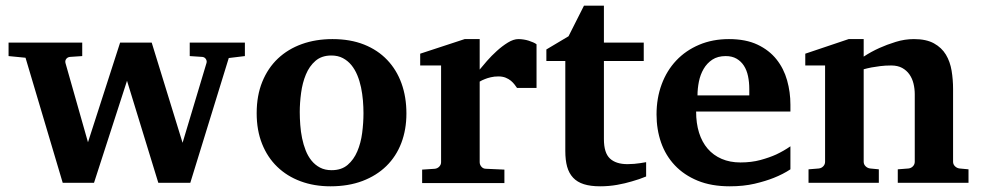

<svg xmlns="http://www.w3.org/2000/svg" viewBox="-20 -636 3426 668"><path d="M775.9 -434.1 642.1 0H530.8L421.9 -355L307.1 0H198.2L68.8 -435.1L9.8 -440.9V-487.8H266.1V-440.9L223.1 -438Q214.8 -437 210.2 -430.7Q205.6 -424.3 208 -416L286.1 -141.1L397.9 -487.8H507.8L615.2 -139.2L698.2 -416Q700.7 -423.3 696.5 -430.2Q692.4 -437 684.1 -438L640.1 -440.9V-487.8H832V-440.9Z M1244.6 -242.2Q1244.6 -263.2 1242.7 -286.4Q1240.7 -309.6 1236.1 -332Q1231.4 -354.5 1223.1 -374.5Q1214.8 -394.5 1202.4 -409.7Q1189.9 -424.8 1172.9 -433.8Q1155.8 -442.9 1132.8 -442.9Q1099.1 -442.9 1077.6 -424.3Q1056.2 -405.8 1044.2 -376.7Q1032.2 -347.7 1027.6 -313Q1022.9 -278.3 1022.9 -246.1Q1022.9 -224.6 1024.7 -201.2Q1026.4 -177.7 1031 -155.3Q1035.6 -132.8 1043.5 -112.8Q1051.3 -92.8 1063.7 -77.4Q1076.2 -62 1093.3 -53Q1110.4 -43.9 1133.8 -43.9Q1168 -43.9 1189.5 -62.3Q1210.9 -80.6 1223.1 -109.4Q1235.4 -138.2 1240 -173.3Q1244.6 -208.5 1244.6 -242.2ZM1394 -241.2Q1394 -185.1 1376.2 -138.4Q1358.4 -91.8 1324.2 -58.3Q1290 -24.9 1241 -6.3Q1191.9 12.2 1129.9 12.2Q1072.8 12.2 1025.6 -5.4Q978.5 -22.9 944.6 -55.7Q910.6 -88.4 891.8 -135.5Q873 -182.6 873 -242.2Q873 -303.7 892.6 -351.6Q912.1 -399.4 947 -432.4Q981.9 -465.3 1030.3 -482.7Q1078.6 -500 1136.7 -500Q1198.7 -500 1246.6 -481Q1294.4 -461.9 1327.1 -427.5Q1359.9 -393.1 1377 -345.7Q1394 -298.3 1394 -241.2Z M1778.8 -330.1Q1775.4 -335 1770.3 -341.8Q1765.1 -348.6 1757.6 -355Q1750 -361.3 1739.3 -365.7Q1728.5 -370.1 1713.9 -370.1Q1699.7 -370.1 1687.5 -367.2Q1675.3 -364.3 1667 -360.8Q1656.7 -356.9 1648.9 -352.1V-71.8Q1648.9 -63 1655 -55.9Q1661.1 -48.8 1670.9 -48.8L1734.9 -45.9V1H1448.7V-45.9L1492.7 -48.8Q1502 -49.8 1508.3 -56.4Q1514.6 -63 1514.6 -71.8V-408.2H1441.9V-449.2L1596.7 -500H1648.9V-394Q1658.2 -405.8 1674.1 -423.8Q1689.9 -441.9 1708.5 -458.7Q1727.1 -475.6 1746.8 -487.8Q1766.6 -500 1783.7 -500Q1792.5 -500 1801.8 -498.5Q1811 -497.1 1819.6 -494.4Q1828.1 -491.7 1835.2 -488.5Q1842.3 -485.4 1846.7 -481.9V-330.1Z M2228 -22Q2204.6 -12.2 2178.2 -4.9Q2155.8 2 2127.2 7.1Q2098.6 12.2 2067.9 12.2Q2034.7 12.2 2011.5 4.9Q1988.3 -2.4 1973.9 -17.8Q1959.5 -33.2 1953.1 -56.2Q1946.8 -79.1 1946.8 -110.8V-423.8H1880.9V-463.9L1958 -509.8L2011.7 -616.2H2081.1V-487.8H2219.7V-423.8H2081.1V-151.9Q2081.1 -104 2102.1 -84.5Q2123 -64.9 2163.1 -64.9Q2174.8 -64.9 2186.5 -65.9Q2198.2 -66.9 2207.5 -68.4Q2218.3 -69.8 2228 -71.8Z M2586.9 -326.2Q2586.9 -350.1 2582.5 -371.1Q2578.1 -392.1 2568.1 -407.5Q2558.1 -422.9 2542.5 -431.9Q2526.9 -440.9 2504.9 -440.9Q2477.1 -440.9 2458.3 -428.5Q2439.5 -416 2428 -396.2Q2416.5 -376.5 2411.6 -352.1Q2406.7 -327.6 2406.7 -304.2H2586.9ZM2730 -46.9Q2704.1 -29.8 2671.9 -17.1Q2644 -5.9 2605.5 3.2Q2566.9 12.2 2519 12.2Q2455.1 12.2 2407.5 -7.3Q2359.9 -26.9 2327.9 -60.8Q2295.9 -94.7 2280 -140.1Q2264.2 -185.5 2264.2 -237.8Q2264.2 -294.4 2282 -342.5Q2299.8 -390.6 2332.8 -425.5Q2365.7 -460.4 2412.4 -480.2Q2459 -500 2516.1 -500Q2574.7 -500 2615.5 -480.7Q2656.2 -461.4 2681.6 -429.4Q2707 -397.5 2718.5 -356.4Q2730 -315.4 2730 -272V-248H2401.9Q2401.9 -207 2412.1 -174.3Q2422.4 -141.6 2442.1 -118.7Q2461.9 -95.7 2490.7 -83.3Q2519.5 -70.8 2556.2 -70.8Q2594.2 -70.8 2625.7 -79.3Q2657.2 -87.9 2680.7 -98.6Q2707.5 -111.3 2730 -127Z M3103.5 0V-46.9L3140.6 -49.8Q3149.9 -50.8 3156.2 -57.4Q3162.6 -64 3162.6 -73.2V-308.1Q3162.6 -327.1 3158.2 -345.2Q3153.8 -363.3 3144 -377.2Q3134.3 -391.1 3118.7 -399.7Q3103 -408.2 3080.6 -408.2Q3060.1 -408.2 3042.5 -406Q3024.9 -403.8 3012.2 -401.4Q2997.1 -398.4 2984.9 -395V-73.2Q2984.9 -64 2991.7 -57.4Q2998.5 -50.8 3007.8 -49.8L3037.6 -46.9V0H2793V-46.9L2828.6 -49.8Q2837.9 -50.8 2844.2 -57.4Q2850.6 -64 2850.6 -73.2V-408.2H2781.7V-449.2L2932.6 -500H2984.9V-439Q3010.7 -456.1 3040 -469.2Q3064.9 -480.5 3096.2 -490.2Q3127.4 -500 3159.7 -500Q3202.6 -500 3229.5 -485.1Q3256.3 -470.2 3271 -445.8Q3285.6 -421.4 3290.8 -390.1Q3295.9 -358.9 3295.9 -326.2V-73.2Q3295.9 -64 3302.7 -57.4Q3309.6 -50.8 3318.8 -49.8L3349.6 -46.9V0Z"/></svg>

Font: Charis SIL Eur
Style: Bold
Weight: 700
Foundry: SIL International
Version: Version 5.000